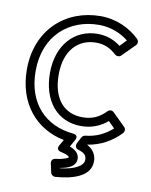

<svg xmlns="http://www.w3.org/2000/svg" viewBox="-99 -764 850 1078"><g transform="rotate(10 326.0 -224.5)"><path d="M534 -119 570 -83C526 -44 477 -21 418 -15C410 -14 402 -9 398 -2L379 34C376 41 369 62 394 70C428 81 441 93 441 119C441 152 394 181 309 190V188C348 181 398 168 398 121C398 89 372 71 343 60L364 22C364 22 388 -11 345 -15C193 -30 80 -136 80 -325C80 -525 215 -641 387 -641C455 -641 514 -615 555 -582L519 -545C483 -573 440 -590 388 -590C254 -590 161 -485 161 -328C161 -170 247 -64 384 -64C445 -64 494 -85 534 -119ZM552 -172C542 -182 527 -182 517 -172C480 -134 441 -114 384 -114C279 -114 211 -188 211 -328C211 -465 285 -540 388 -540C436 -540 470 -523 503 -493C512 -485 528 -483 538 -493L610 -565C620 -575 619 -592 609 -601C560 -649 482 -691 387 -691C190 -691 30 -553 30 -325C30 -128 145 -1 303 30L284 63C267 93 297 98 300 99C349 110 348 121 348 121C347 123 325 137 276 142C255 144 252 162 254 172L265 222C267 233 279 243 291 242C381 236 491 209 491 119C491 77 467 49 436 33C509 22 574 -13 624 -66C633 -76 634 -92 624 -101Z"/></g></svg>

Font: Falling Sky
Style: ExtOu
Weight: 400
Designer: Paul D. Hunt
Foundry: Adobe Systems Incorporated
Version: Version 1.02